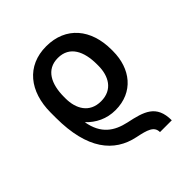

<svg xmlns="http://www.w3.org/2000/svg" viewBox="-211 -695 1067 1067"><g transform="rotate(-45 322.5 -161.0)"><path d="M432.5 231.9H525.2C525.2 109.7 448.9 88.8 342.7 66.4C258.9 47.9 194.6 6.7 175.8 -102.6C218.4 -57.5 274.9 -28.8 344.1 -28.8C485.1 -28.8 566.1 -133.2 566.1 -271.3V-283C566.1 -442.5 476.9 -552.6 322.4 -552.6C168.3 -552.6 79.9 -439.3 79.5 -274.9V-232.6C79.9 12.8 174.7 129.3 320.3 159.4C391.3 174 432.5 186.1 432.5 231.9ZM193.5 -271.3V-283C193.5 -384.2 230.8 -460.9 322.4 -460.9C415.1 -460.9 451.3 -382.8 451.3 -283V-271.3C451.3 -190.7 413.7 -120.4 322.4 -120.4C231.2 -120.4 193.5 -191.1 193.5 -271.3Z"/></g></svg>

Font: Margiela Sans Medium
Style: Regular
Weight: 500
Designer: Stefan Endress, Andreas Faust
Version: Version 1.100;FEAKit 1.0